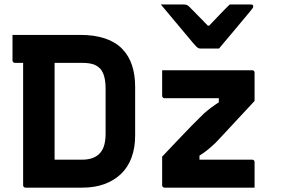

<svg xmlns="http://www.w3.org/2000/svg" viewBox="-20 -860 1290 880"><path d="M347.5 -700Q414.5 -700 462.5 -683.4Q510.6 -666.9 540.8 -635.3Q571.1 -603.8 585.2 -560.2Q599.4 -516.7 599.4 -461.8V-239Q599.4 -182.4 582.8 -137.6Q566.2 -92.8 534.3 -62.5Q502.5 -32.3 458.1 -16.1Q413.7 0 358 0Q335.5 0 304.6 0Q273.8 0 240.7 0Q207.6 0 177.2 0Q146.8 0 125.2 0Q103.6 0 97 0Q92.1 0 89 -3.1Q86 -6.1 86 -11Q86 -88.2 86 -165.7Q86 -243.2 86 -320.7Q86 -398.3 86 -475.8Q86 -553.3 86 -630.5H239.7L230.2 -607.5Q230.2 -581.2 230.2 -549.8Q230.2 -518.4 230.2 -492Q230.2 -444.3 230.2 -399.2Q230.2 -354 230.2 -310.1Q230.2 -266.2 230.2 -221Q230.2 -175.9 230.2 -128.1Q242.5 -128.1 266.5 -128.1Q290.5 -128.1 315.5 -128.1Q340.6 -128.1 355 -128.1Q384.8 -128.1 405.5 -136.2Q426.3 -144.3 439.3 -159.4Q452.4 -174.5 458.2 -196.8Q464 -219.1 464 -247.3V-452.7Q464 -476.2 461 -494.2Q458 -512.1 451.9 -525.7Q445.8 -539.4 436 -548.5Q427 -557 415.4 -562.2Q403.7 -567.4 388.8 -569.7Q373.9 -571.9 353.8 -571.9Q321.9 -571.9 282.1 -571.9Q242.3 -571.9 199.8 -571.9Q157.4 -571.9 118.2 -571.9Q79 -571.9 48.3 -571.9Q45.3 -571.9 42.8 -573.4Q40.3 -574.9 38.8 -577.4Q37.3 -579.9 37.3 -582.9Q37.3 -609.8 37.3 -641.4Q37.3 -673.1 37.3 -700Q68.2 -700 107.7 -700Q147.2 -700 190.1 -700Q233 -700 273.7 -700Q314.3 -700 347.5 -700ZM723.2 -538H1135.8Q1139.8 -538 1141.8 -536.5Q1143.8 -535 1145.3 -533Q1146.8 -531 1146.8 -527V-397.3Q1116.9 -365.1 1091.1 -337.4Q1065.3 -309.7 1043.6 -286.3Q1022 -262.9 1003.4 -243.1Q984.8 -223.3 969.3 -206.7Q945.4 -184.2 928.8 -171Q912.3 -157.8 894.2 -146.8V-128.1H1135.8Q1140.8 -128.1 1143.8 -125.1Q1146.8 -122.1 1146.8 -117.1Q1146.8 -87.6 1146.8 -58.6Q1146.8 -29.5 1146.8 0H734.2Q731.2 0 728.7 -1.5Q726.2 -3 724.7 -5Q723.2 -7 723.2 -11V-142.1Q765.4 -186.5 799 -222Q832.7 -257.6 860.8 -286.3Q888.8 -314.9 913.6 -338.7Q930.8 -354.1 947.8 -366.8Q964.8 -379.5 982.9 -391V-409.8H734.2Q731.2 -409.8 728.7 -411.3Q726.2 -412.8 724.7 -415.3Q723.2 -417.8 723.2 -420.8Q723.2 -450.3 723.2 -479.4Q723.2 -508.5 723.2 -538ZM983.8 -637.5Q970.1 -637.5 955.5 -637.5Q941 -637.5 926.9 -637.5Q912.8 -637.5 898.2 -637.5Q891.2 -637.5 885.7 -641.5Q880.1 -645.5 867.8 -659.5Q860.7 -668.5 843.2 -689Q825.8 -709.5 803.3 -736.5Q780.8 -763.5 758.2 -790.5Q735.6 -817.5 717.1 -839.5Q734.5 -839.5 751.4 -839.5Q768.2 -839.5 785.4 -839.5Q802.7 -839.5 819.2 -839.5Q830.2 -839.5 835.7 -837.5Q841.2 -835.5 848.2 -828.5Q859.1 -817.7 884.7 -791.5Q910.4 -765.4 953.3 -721.3L902.9 -742.3H965.5L916.9 -719.6Q958.4 -762.8 984.8 -790.7Q1011.3 -818.6 1033.1 -839.5H1129.9Q1133.9 -839.5 1136.3 -838.5Q1138.7 -837.5 1139.7 -835.5Q1140.7 -833.5 1140.7 -830.5Q1140.7 -826.5 1137.6 -822Q1134.4 -817.5 1122.1 -802.5Q1110.8 -789.5 1091.9 -766.5Q1073 -743.5 1051.9 -718.5Q1030.8 -693.5 1012.3 -671.5Q993.9 -649.5 983.8 -637.5Z"/></svg>

Font: Recursive Sans Linear Light
Style: Regular
Weight: 300
Version: Version 1.085